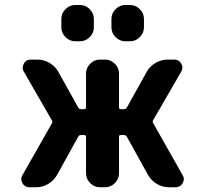

<svg xmlns="http://www.w3.org/2000/svg" viewBox="-20 -791 839 790"><path d="M334 -488.3Q334 -511.7 351.1 -528.8Q368.2 -545.9 391.6 -545.9H412.1Q435.5 -545.9 452.6 -528.8Q469.7 -511.7 469.7 -488.3V-349.6Q469.7 -341.8 476.6 -341.8H490.2Q498 -341.8 502 -348.6L584 -496.1Q596.7 -518.6 620.1 -532.2Q643.6 -545.9 669.9 -545.9H697.3Q716.8 -545.9 725.6 -529.3Q730.5 -521.5 730.5 -513.2Q730.5 -504.9 725.6 -496.1L610.4 -296.9Q606.4 -291 610.4 -284.2L731.4 -70.3Q736.3 -62.5 736.3 -54.2Q736.3 -45.9 731.4 -37.1Q721.7 -20.5 702.1 -20.5H674.8Q648.4 -20.5 625.5 -34.2Q602.5 -47.9 588.9 -71.3L502 -228.5Q498 -235.4 490.2 -235.4H476.6Q469.7 -235.4 469.7 -228.5V-78.1Q469.7 -54.7 452.6 -37.6Q435.5 -20.5 412.1 -20.5H391.6Q368.2 -20.5 351.1 -37.6Q334 -54.7 334 -78.1V-228.5Q334 -235.4 326.2 -235.4H312.5Q305.7 -235.4 301.8 -228.5L214.8 -71.3Q201.2 -47.9 178.2 -34.2Q155.3 -20.5 128.9 -20.5H101.6Q82 -20.5 72.3 -37.1Q67.4 -45.9 67.4 -54.2Q67.4 -62.5 72.3 -70.3L193.4 -283.2Q197.3 -290 193.4 -295.9L78.1 -496.1Q73.2 -503.9 73.2 -512.2Q73.2 -520.5 78.1 -529.3Q86.9 -545.9 106.4 -545.9H133.8Q160.2 -545.9 183.6 -532.2Q207 -518.6 219.7 -496.1L301.8 -348.6Q305.7 -341.8 312.5 -341.8H326.2Q334 -341.8 334 -349.6ZM290 -621.1Q266.6 -621.1 249.5 -638.2Q232.4 -655.3 232.4 -678.7V-712.9Q232.4 -736.3 249.5 -753.4Q266.6 -770.5 290 -770.5H308.6Q332 -770.5 349.1 -753.4Q366.2 -736.3 366.2 -712.9V-678.7Q366.2 -655.3 349.1 -638.2Q332 -621.1 308.6 -621.1ZM496.1 -621.1Q472.7 -621.1 455.6 -638.2Q438.5 -655.3 438.5 -678.7V-712.9Q438.5 -736.3 455.6 -753.4Q472.7 -770.5 496.1 -770.5H514.6Q538.1 -770.5 555.2 -753.4Q572.3 -736.3 572.3 -712.9V-678.7Q572.3 -655.3 555.2 -638.2Q538.1 -621.1 514.6 -621.1Z"/></svg>

Font: Gen Jyuu Gothic P Bold
Style: Bold
Weight: 700
Designer: [Source Han Sans]
Ryoko NISHIZUKA  (kana & ideographs); Paul D. Hunt (Latin, Greek & Cyrillic); Wenlong ZHANG  (bopomofo
Version: Version 1.002.20150607